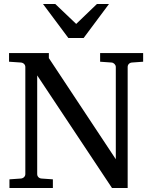

<svg xmlns="http://www.w3.org/2000/svg" viewBox="-20 -935 761 955"><path d="M636 -624 692 -628V-671H478V-628L535 -624C546 -623 556 -613 556 -602V-143L223 -646V-671H25V-628L84 -624C96 -623 106 -614 106 -602V-69C106 -57 96 -48 84 -47L27 -43V0H243V-43L186 -47C174 -48 165 -57 165 -69V-560L537 0H615V-602C615 -614 624 -623 636 -624ZM396 -746 522 -915H462L359 -816L255 -915H194L320 -746Z"/></svg>

Font: Veleka
Style: Regular
Weight: 400
Designer: Stefan Peev, Context Ltd, 2016; SIL International, 1997-2014.
Foundry: Stefan Peev, Context Ltd, 2016
Version: Version 1.000